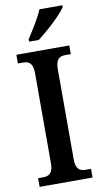

<svg xmlns="http://www.w3.org/2000/svg" viewBox="-101 -977 542 1022"><g transform="rotate(-10 169.5 -465.5)"><path d="M106 -784V-771H158C212 -811 292 -886 314 -921V-931H190C172 -886 134 -828 106 -784ZM27 0H313V-47H284C254 -47 231 -59 231 -112V-600C231 -656 253 -667 284 -667H313V-714H27V-667H55C84 -667 108 -656 108 -601V-112C108 -58 84 -47 55 -47H27Z"/></g></svg>

Font: Noto Serif Tamil Condensed SemiBold
Style: Italic
Weight: 600
Width: 3
Italic angle: -12°
Designer: Indian Type Foundry, Tom Grace, and the Monotype Design Team
Foundry: Monotype Imaging Inc.
Version: Version 2.003